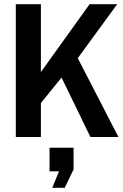

<svg xmlns="http://www.w3.org/2000/svg" viewBox="-20 -650 584 911"><path d="M536 -630 349 -374 542 0H409L272 -282L174 -161V0H55V-630H174V-308L405 -630ZM228 241 260 163H215V51H329V154L287 241Z"/></svg>

Font: Pragati Narrow
Style: Bold
Weight: 700
Designer: Hector Gatti, Marcela Romero, Pablo Cosgaya and Nicolas Silva
Foundry: Omnibus-Type
Version: Version 1.010; ttfautohint (v1.3)